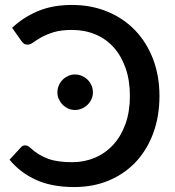

<svg xmlns="http://www.w3.org/2000/svg" viewBox="-20 -748 707 776"><path d="M81.5 -160.5C75.2 -160.5 69.7 -158 65 -153L18.5 -102.5C47.8 -67.2 83.8 -39.9 126.2 -20.8C168.8 -1.6 219.8 8 279.5 8C331.8 8 379.2 -1.1 421.8 -19.2C464.2 -37.4 500.5 -62.8 530.5 -95.2C560.5 -127.8 583.7 -166.5 600 -211.5C616.3 -256.5 624.5 -306 624.5 -360C624.5 -414 615.9 -463.6 598.8 -508.8C581.6 -553.9 557.4 -592.8 526.3 -625.2C495.1 -657.8 457.8 -683 414.3 -701C370.8 -719 322.8 -728 270.5 -728C218.5 -728 172.6 -719.6 132.8 -702.8C92.9 -685.9 58.3 -663.5 29 -635.5L67.5 -581C70.2 -577.3 73.3 -574.2 77 -571.5C80.7 -568.8 85.7 -567.5 92 -567.5C98.7 -567.5 106.2 -570.6 114.7 -576.8C123.2 -582.9 134.1 -589.8 147.2 -597.3C160.4 -604.8 176.9 -611.6 196.7 -617.8C216.6 -623.9 241.3 -627 271 -627C305.3 -627 336.8 -621 365.5 -609C394.2 -597 418.8 -579.5 439.5 -556.5C460.2 -533.5 476.2 -505.5 487.7 -472.5C499.2 -439.5 505 -402 505 -360C505 -317.7 499 -279.9 487 -246.8C475 -213.6 458.5 -185.6 437.5 -162.8C416.5 -139.9 391.8 -122.5 363.5 -110.5C335.2 -98.5 304.7 -92.5 272 -92.5C252 -92.5 234.1 -93.6 218.2 -95.8C202.4 -97.9 187.8 -101.4 174.5 -106.3C161.2 -111.1 148.6 -117.2 136.7 -124.5C124.9 -131.8 113.2 -140.8 101.5 -151.5C94.8 -157.5 88.2 -160.5 81.5 -160.5ZM355.5 -374.5C355.5 -384.5 353.6 -393.9 349.7 -402.8C345.9 -411.6 340.7 -419.3 334 -425.8C327.3 -432.3 319.6 -437.4 310.7 -441.3C301.9 -445.1 292.7 -447 283 -447C273.3 -447 264.2 -445.1 255.7 -441.3C247.2 -437.4 239.7 -432.3 233.2 -425.8C226.7 -419.3 221.6 -411.6 217.7 -402.8C213.9 -393.9 212 -384.5 212 -374.5C212 -364.8 213.9 -355.8 217.7 -347.3C221.6 -338.8 226.7 -331.3 233.2 -324.8C239.7 -318.3 247.2 -313.1 255.7 -309.3C264.2 -305.4 273.3 -303.5 283 -303.5C292.7 -303.5 301.9 -305.4 310.7 -309.3C319.6 -313.1 327.3 -318.3 334 -324.8C340.7 -331.3 345.9 -338.8 349.7 -347.3C353.6 -355.8 355.5 -364.8 355.5 -374.5Z"/></svg>

Font: Lato Semibold
Style: Regular
Weight: 600
Designer: Lukasz Dziedzic
Foundry: tyPoland Lukasz Dziedzic
Version: Version 2.006; 2014-01-15